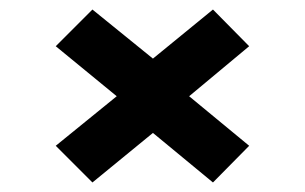

<svg xmlns="http://www.w3.org/2000/svg" viewBox="-20 -542 640 403"><path d="M174 -522 97 -445 225 -340 97 -236 174 -159 301 -263 427 -159 503 -236 377 -340 503 -445 427 -522 301 -419Z"/></svg>

Font: LT Wave Mono Bold
Style: Regular
Weight: 700
Designer: Daniel Lyons
Version: Version 2.5 (Glyphs App)